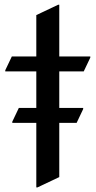

<svg xmlns="http://www.w3.org/2000/svg" viewBox="-20 -777 406 816"><path d="M134.3 19.5V-254.9H32.2V-259.8L60.1 -318.4H134.3V-473.6H2.4V-478.5L30.3 -537.1H134.3V-712.9L227.1 -756.8H231.9V-537.1H363.8V-532.2L335.9 -473.6H231.9V-318.4H333.5V-313.5L305.7 -254.9H231.9V-24.4L139.2 19.5Z"/></svg>

Font: Nova Cut
Style: Book
Weight: 400
Version: Version 2.000